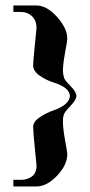

<svg xmlns="http://www.w3.org/2000/svg" viewBox="-20 -658 331 707"><path d="M114.5 -48.8Q114.5 -51.5 108.3 -112.1Q102.1 -172.6 102.1 -191.4Q102.1 -209.7 125.9 -226Q149.7 -242.2 178.1 -252Q206.5 -261.7 221.9 -275.8Q237.3 -289.8 237.3 -304.7Q237.3 -319.6 221.9 -332.4Q206.5 -345.2 178.1 -354Q149.7 -362.8 125.9 -379.5Q102.1 -396.2 102.1 -417.2Q102.1 -432.1 108.3 -492.2Q114.5 -552.2 114.5 -554.9Q114.5 -583 97.4 -598.6Q80.3 -614 57.4 -614H29.3V-637.9H114Q152.3 -637.9 190.1 -595.7Q227.8 -553.5 227.8 -515.6Q227.8 -507.8 219.7 -464.7Q211.7 -421.6 211.7 -397Q211.7 -386 216.1 -371.1Q218.8 -362.1 240.2 -340.6Q261.2 -319.6 261.2 -304.7Q261.2 -290.8 240.2 -268.8Q227.5 -255.4 221.2 -247.3Q211.7 -235.1 211.7 -212.2Q211.7 -184.8 219.7 -140.7Q227.8 -96.7 227.8 -90.3Q227.8 -50.8 190.2 -11.1Q152.6 28.6 114 28.6H29.3V4.2H57.4Q80.8 4.2 97.7 -8.3Q114.5 -20.8 114.5 -48.8Z"/></svg>

Font: itsadzoke
Style: Regular
Weight: 700
Width: 7
Version: Version 0.45